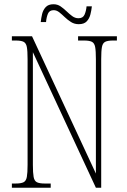

<svg xmlns="http://www.w3.org/2000/svg" viewBox="-20 -885 599 905"><path d="M36 0V-20H54Q79 -20 91 -26Q103 -32 106.5 -51Q110 -70 110 -108V-606Q110 -645 106.5 -663.5Q103 -682 91 -688Q79 -694 54 -694H36V-714H131L432 -67V-606Q432 -645 428.5 -663.5Q425 -682 413 -688Q401 -694 376 -694H348V-714H531V-694H513Q488 -694 476 -688Q464 -682 460.5 -663.5Q457 -645 457 -606V0H432L135 -639V-108Q135 -70 138.5 -51Q142 -32 154 -26Q166 -20 191 -20H219V0ZM351 -771Q331 -771 315 -781Q299 -791 285.5 -804Q272 -817 259.5 -827Q247 -837 233 -837Q213 -837 206 -820.5Q199 -804 197 -781H172Q174 -800 178.5 -819Q183 -838 195.5 -851.5Q208 -865 232 -865Q251 -865 265.5 -855Q280 -845 293.5 -832Q307 -819 320.5 -809Q334 -799 350 -799Q371 -799 378.5 -816Q386 -833 388 -855H413Q411 -836 406 -816.5Q401 -797 388.5 -784Q376 -771 351 -771Z"/></svg>

Font: Noto Serif Myanmar ExtraCondensed Thin
Style: Regular
Weight: 100
Width: 2
Designer: Ben Mitchell and the Monotype Design Team
Foundry: Monotype Imaging Inc.
Version: Version 2.106; ttfautohint (v1.8.4.7-5d5b)